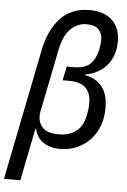

<svg xmlns="http://www.w3.org/2000/svg" viewBox="-70 -796 689 1041"><g transform="rotate(5 274.5 -276.0)"><path d="M135 -515Q158 -627 218 -689.5Q278 -752 375 -752Q454 -752 498 -711Q542 -670 542 -595Q542 -552 529.5 -519Q517 -486 495.5 -462Q474 -438 445 -423Q416 -408 383 -402L382 -398Q444 -386 475.5 -344.5Q507 -303 507 -228Q507 -177 490.5 -133Q474 -89 443.5 -56.5Q413 -24 371 -6Q329 12 278 12Q228 12 190 -12.5Q152 -37 142 -85H138L81 200H-8ZM278 -436H314Q377 -436 405.5 -464Q434 -492 445 -541Q448 -557 450 -571Q452 -585 452 -596Q452 -631 431.5 -652.5Q411 -674 365 -674Q317 -674 280 -639Q243 -604 226 -524L158 -185Q147 -134 173 -100Q199 -66 265 -66Q322 -66 360.5 -94.5Q399 -123 411 -190Q414 -205 415.5 -218Q417 -231 417 -248Q417 -360 300 -360H262Z"/></g></svg>

Font: IBM Plex Sans Text
Style: Italic
Weight: 450
Italic angle: -11°
Designer: Mike Abbink, Paul van der Laan, Pieter van Rosmalen
Foundry: Bold Monday
Version: Version 3.005